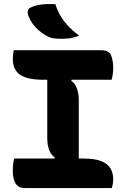

<svg xmlns="http://www.w3.org/2000/svg" viewBox="-20 -955 640 975"><path d="M548 0H107Q73 0 59 -23.5Q45 -47 45 -88Q45 -124 52 -150H256L258 -156Q240 -167 230 -192.5Q220 -218 220 -252V-550H199Q120 -550 82.5 -575Q45 -600 45 -658Q45 -669 46.5 -681Q48 -693 50 -700H493Q534 -700 544.5 -673Q555 -646 555 -608Q555 -582 547 -550H344L342 -544Q360 -533 370 -507.5Q380 -482 380 -448V-150H402Q463 -150 496 -136Q529 -122 542 -98Q555 -74 555 -45Q555 -33 553 -22Q551 -11 548 0ZM261 -934Q277 -884 306 -846.5Q335 -809 382 -774Q357 -764 337 -761Q317 -758 292 -758Q267 -758 251 -760.5Q235 -763 218 -772Q187 -789 163 -814Q139 -839 126 -870Q111 -905 136 -917Q159 -928 190.5 -932Q222 -936 261 -934Z"/></svg>

Font: Recursive Mn Csl St XBd
Style: Regular
Weight: 800
Monospace: yes
Version: Version 1.079;hotconv 1.0.112;makeotfexe 2.5.65598; ttfautoh